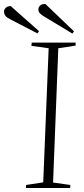

<svg xmlns="http://www.w3.org/2000/svg" viewBox="-78 -935 416 955"><path d="M164 -695 78 -707 80 -723H298V-708L212 -695L186 -27L272 -15L271 0H51L52 -15L137 -28ZM143 -852Q128 -861 120.5 -868.5Q113 -876 113 -888Q113 -899 121.5 -907.5Q130 -916 148 -915L290 -779L282 -768ZM-29 -840Q-45 -848 -51.5 -857Q-58 -866 -58 -878Q-58 -887 -50 -895.5Q-42 -904 -25 -905L116 -780L108 -769Z"/></svg>

Font: Literata 60pt ExtraLight
Style: Italic
Weight: 250
Italic angle: -2°
Designer: Latin by Veronika Burian and Jose Scaglione. Greek by Irene Vlachou. Cyrillic by Vera Evstafieva
Foundry: TypeTogether
Version: Version 3.103;gftools[0.9.29]